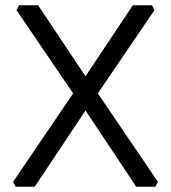

<svg xmlns="http://www.w3.org/2000/svg" viewBox="-20 -710 650 730"><path d="M30 -19 258 -355 43 -671 52 -690H125L305 -420L485 -690H558L567 -671L352 -355L580 -19L571 0H498L305 -290L112 0H39Z"/></svg>

Font: Oxanium
Style: Regular
Weight: 400
Designer: Severin Meyer
Version: Version 1.001